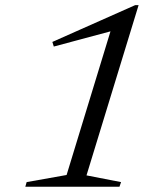

<svg xmlns="http://www.w3.org/2000/svg" viewBox="-20 -708 600 728"><path d="M232.5 -44.5 412 -632 430 -597.5 184 -531.5 178.5 -549 492.5 -688.5H505.5L308 -43L439 -17.5L433 0H76L81 -17.5Z"/></svg>

Font: Newsreader 28pt
Style: Italic
Weight: 400
Italic angle: -17°
Version: Version 1.003